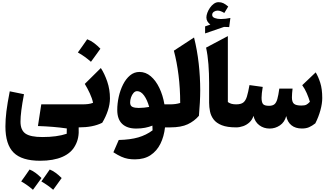

<svg xmlns="http://www.w3.org/2000/svg" viewBox="-20 -1159 2983 1747"><path d="M198.2 -301.8Q181.6 -215.3 174.1 -154.8Q166.5 -94.2 166.5 -51.8Q166.5 24.9 211.7 56.4Q256.8 87.9 366.2 87.9Q498 87.9 586.9 58.1L587.9 9.8Q527.8 1 462.9 -4.4Q397.9 -9.8 325.2 -12.2L355.5 -209.5H681.2V0H695.8Q698.7 53.2 690.9 92.3Q683.1 131.3 664.6 164.6Q629.4 232.4 548.1 268.1Q466.8 303.7 344.7 303.7Q178.7 303.7 104 229.5Q29.3 155.3 29.3 -8.3Q29.3 -72.8 38.3 -146Q47.4 -219.2 68.8 -328.1ZM279.8 567.9Q229 523.4 172.9 491.7Q193.4 463.9 211.9 437Q230.5 410.2 249 383.3Q299.3 402.8 357.4 460.9Q337.9 488.8 318.4 515.1Q298.8 541.5 279.8 567.9ZM463.9 567.9Q418 527.8 356.4 491.7Q375.5 464.8 394.5 438Q413.6 411.1 432.6 383.3Q483.4 403.3 541 460.9Q521.5 488.8 502.2 515.1Q482.9 541.5 463.9 567.9Z M773.4 -801.8Q807.1 -789.1 837.2 -766.1Q867.2 -743.2 893.6 -715.8Q872.6 -686.5 851.3 -656.7Q830.1 -627 807.6 -596.7Q781.7 -619.6 752.2 -641.1Q722.7 -662.6 688.5 -681.6Q710.9 -712.4 731.9 -742.2Q752.9 -772 773.4 -801.8ZM681.2 0Q670.4 0 664.8 -8.3Q659.2 -16.6 659.2 -39.6V-170.4Q659.2 -193.4 664.8 -201.4Q670.4 -209.5 681.2 -209.5H731Q759.8 -209.5 783.4 -212.6Q807.1 -215.8 826.7 -223.6Q818.4 -264.2 797.1 -309.8Q775.9 -355.5 751.5 -395.5L897.5 -540Q930.7 -489.7 955.6 -417.5Q980.5 -345.2 980.5 -263.7Q980.5 -210.4 961.4 -152.8Q942.4 -95.2 910.2 -42Q865.7 -20 813.2 -10Q760.7 0 697.8 0Z M1249.5 -504.4Q1305.7 -504.4 1351.8 -465.1Q1397.9 -425.8 1429.9 -359.1Q1461.9 -292.5 1476.1 -209.5H1529.3V0H1481.4Q1472.2 83.5 1439.5 149.4Q1406.7 215.3 1349.4 253.2Q1292 291 1207.5 291Q1174.3 291 1144.8 285.9Q1115.2 280.8 1083.5 266.6Q1051.8 252.4 1011.7 226.6L1060.5 114.7Q1165.5 112.3 1238.3 91.1Q1311 69.8 1368.2 26.9Q1368.2 7.3 1366.7 -16.1Q1337.9 -3.9 1300.5 3.4Q1263.2 10.7 1219.2 10.7Q1136.7 10.7 1091.8 -31.7Q1046.9 -74.2 1046.9 -158.7Q1046.9 -216.8 1060.3 -277.6Q1073.7 -338.4 1099.6 -389.9Q1125.5 -441.4 1163.1 -472.9Q1200.7 -504.4 1249.5 -504.4ZM1227.5 -329.6Q1209 -329.6 1194.6 -313Q1180.2 -296.4 1172.1 -272.5Q1164.1 -248.5 1164.1 -226.1Q1164.1 -195.8 1185.3 -186.3Q1206.5 -176.8 1241.2 -176.8Q1265.1 -176.8 1290.5 -179.4Q1315.9 -182.1 1337.4 -186Q1319.8 -250 1291 -289.8Q1262.2 -329.6 1227.5 -329.6Z M1745.6 -817.9Q1774.4 -702.1 1788.1 -580.3Q1801.8 -458.5 1801.8 -336.9Q1801.8 -287.6 1798.6 -225.8Q1795.4 -164.1 1790 -105.5Q1748 -56.6 1688 -28.3Q1627.9 0 1529.3 0Q1518.6 0 1512.9 -8.3Q1507.3 -16.6 1507.3 -39.6V-170.4Q1507.3 -193.4 1512.9 -201.4Q1518.6 -209.5 1529.3 -209.5Q1553.2 -209.5 1576.4 -212.6Q1599.6 -215.8 1619.6 -222.2Q1619.6 -353 1604.5 -474.4Q1589.4 -595.7 1562 -697.8Z M2053.2 -830.6V-230.5Q2067.4 -220.2 2085.2 -214.8Q2103 -209.5 2128.9 -209.5H2129.4V0H2128.9Q2046.4 0 1997.3 -19.8Q1948.2 -39.6 1923.6 -72.3Q1898.9 -105 1890.9 -144.8Q1882.8 -184.6 1882.8 -224.1V-404.3Q1882.8 -490.7 1876.5 -574.2Q1870.1 -657.7 1855 -725.6ZM1910.6 -1023.4Q1910.6 -1003.4 1934.6 -994.6Q1958.5 -985.8 1990.2 -985.8Q2009.3 -985.8 2032.7 -988.5Q2056.2 -991.2 2076.2 -995.6L2065.4 -912.6L2018.6 -914.1L1846.2 -855V-918.9L1894 -935.5Q1877.4 -947.8 1867.7 -963.9Q1857.9 -980 1857.9 -1000.5Q1857.9 -1019 1866.5 -1042.5Q1875 -1065.9 1890.4 -1088.1Q1905.8 -1110.4 1925.8 -1124.8Q1945.8 -1139.2 1968.8 -1139.2Q1992.7 -1139.2 2012 -1130.1Q2031.2 -1121.1 2056.6 -1099.6L2021 -1041Q1986.8 -1062.5 1959.5 -1062.5Q1941.4 -1062.5 1926 -1052Q1910.6 -1041.5 1910.6 -1023.4Z M2727.5 10.3Q2668 10.3 2631.6 -19.3Q2595.2 -48.8 2584.5 -103Q2569.3 -46.9 2526.9 -18.1Q2484.4 10.7 2433.6 10.7Q2379.4 10.7 2339.1 -19.8Q2298.8 -50.3 2286.6 -105Q2275.4 -69.3 2250 -45.9Q2224.6 -22.5 2192.6 -11.2Q2160.6 0 2129.4 0Q2118.7 0 2113 -8.3Q2107.4 -16.6 2107.4 -39.6V-170.4Q2107.4 -193.4 2113 -201.4Q2118.7 -209.5 2129.4 -209.5Q2171.4 -209.5 2193.1 -225.8Q2214.8 -242.2 2226.6 -280.5Q2238.3 -318.8 2250 -384.8L2370.6 -368.2Q2359.9 -305.2 2359.9 -270Q2359.9 -229.5 2372.8 -212.9Q2385.7 -196.3 2428.2 -196.3Q2459.5 -196.3 2476.6 -210Q2493.7 -223.6 2503.4 -257.8Q2513.2 -292 2521.5 -353H2642.1Q2639.6 -335 2637.9 -311.8Q2636.2 -288.6 2636.2 -272.9Q2636.2 -231.4 2654.5 -215.1Q2672.9 -198.7 2721.7 -198.7Q2751.5 -198.7 2766.4 -205.8Q2781.2 -212.9 2799.8 -232.9Q2788.1 -272 2770.8 -311.8Q2753.4 -351.6 2730 -383.8L2852.5 -500.5Q2876 -461.9 2894 -405.8Q2912.1 -349.6 2912.1 -266.6Q2912.1 -216.8 2895.3 -155.3Q2878.4 -93.8 2849.1 -36.6Q2819.8 -13.7 2792.5 -1.7Q2765.1 10.3 2727.5 10.3Z"/></svg>

Font: Pinar-DS1-FD ExtraBold
Style: Regular
Weight: 800
Designer: Amin Abedi
Version: Version 2.000